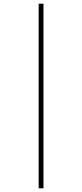

<svg xmlns="http://www.w3.org/2000/svg" viewBox="-20 -852 443 1038"><path d="M189 -832H215V166H189Z"/></svg>

Font: Noto Sans Gurmukhi ExtraCondensed Thin
Style: Regular
Weight: 100
Width: 2
Designer: Jelle Bosma - Monotype Design Team
Foundry: Monotype Imaging Inc.
Version: Version 2.004; ttfautohint (v1.8.4.7-5d5b)